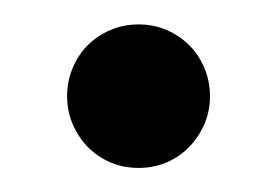

<svg xmlns="http://www.w3.org/2000/svg" viewBox="-20 -419 228 158"><path d="M152.8 -339.8Q152.8 -327.6 148.2 -316.9Q143.6 -306.2 135.7 -298.1Q127.9 -290 117.2 -285.4Q106.4 -280.8 94.2 -280.8Q81.5 -280.8 70.8 -285.4Q60.1 -290 52.2 -298.1Q44.4 -306.2 39.8 -316.9Q35.2 -327.6 35.2 -339.8Q35.2 -352.1 39.8 -363Q44.4 -374 52.2 -381.8Q60.1 -389.6 70.8 -394.3Q81.5 -398.9 94.2 -398.9Q106.4 -398.9 117.2 -394.3Q127.9 -389.6 135.7 -381.8Q143.6 -374 148.2 -363Q152.8 -352.1 152.8 -339.8Z"/></svg>

Font: Charis SIL Afr
Style: Bold Italic
Weight: 700
Italic angle: -11°
Foundry: SIL International
Version: Version 5.000